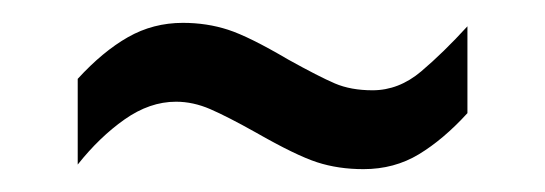

<svg xmlns="http://www.w3.org/2000/svg" viewBox="-20 -406 477 168"><path d="M48 -337Q70 -361 92 -373.5Q114 -386 140 -386Q161 -386 179.5 -380Q198 -374 232 -354Q259 -339 273 -333Q287 -327 306 -327Q329 -327 348.5 -343.5Q368 -360 389 -383V-307Q368 -284 346.5 -271Q325 -258 298 -258Q276 -258 257.5 -264Q239 -270 204 -290Q179 -304 164 -310.5Q149 -317 134 -317Q111 -317 89 -301.5Q67 -286 48 -262Z"/></svg>

Font: Noto Sans Bengali UI ExtraCondensed
Style: Regular
Weight: 400
Width: 2
Designer: Jelle Bosma - Monotype Design Team
Foundry: Monotype Imaging Inc.
Version: Version 2.003; ttfautohint (v1.8.4.7-5d5b)